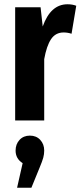

<svg xmlns="http://www.w3.org/2000/svg" viewBox="-20 -564 377 899"><path d="M337 -537 315 -406Q297 -412 278 -412Q240 -412 219 -380.5Q198 -349 187 -287V0H51V-530H170L180 -440Q217 -544 296 -544Q319 -544 337 -537ZM187 141Q187 158 182.5 174.5Q178 191 165 222L127 315H60L86 200Q53 179 53 141Q53 111 71.5 91Q90 71 120 71Q150 71 168.5 91Q187 111 187 141Z"/></svg>

Font: Fira Sans Compressed SemiBold
Style: Regular
Weight: 600
Width: 1
Designer: bBox Type GmbH & Carrois Corporate GbR & Edenspiekermann AG
Foundry: bBox Type GmbH & Carrois Corporate GbR & Edenspiekermann AG
Version: Version 4.301